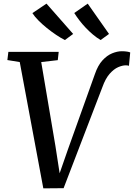

<svg xmlns="http://www.w3.org/2000/svg" viewBox="-20 -1028 736 1055"><path d="M218 7 88.5 -687 20.5 -698 26 -743H302.5L297.5 -697.5L206.5 -687L284.5 -226L315.5 -25.5L291 -28L354 -209L501.5 -621Q518 -669 543 -696.2Q568 -723.5 596.2 -735Q624.5 -746.5 649 -746.5Q667 -746.5 679.8 -744.2Q692.5 -742 695.5 -739.5L688.5 -666.5Q684.5 -668 680 -668.5Q675.5 -669 671 -669Q652.5 -669 629 -658.8Q605.5 -648.5 582.5 -622.5Q559.5 -596.5 542.5 -549L329.5 6ZM579 -841.5 533 -808Q511.5 -820.5 490.8 -838Q470 -855.5 451 -875.5Q432 -895.5 416 -916.5Q400 -937.5 388 -956.5L462 -1008ZM382 -841.5 336.5 -808Q314.5 -819 288.8 -836.2Q263 -853.5 237.5 -874Q212 -894.5 191 -915.8Q170 -937 158 -956L235.5 -1008Z"/></svg>

Font: Merriweather Medium
Style: Italic
Weight: 500
Italic angle: -7.8°
Version: Version 2.101